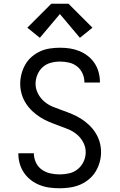

<svg xmlns="http://www.w3.org/2000/svg" viewBox="-20 -998 640 1026"><path d="M299 8Q272 8 245 4.5Q218 1 192.5 -9Q167 -19 145.5 -35.5Q124 -52 108.5 -74.5Q93 -97 85.5 -123.5Q78 -150 78 -177Q78 -177 78 -178Q78 -179 78 -179H161Q161 -179 161 -178.5Q161 -178 161 -178Q161 -153 172 -129.5Q183 -106 203.5 -91.5Q224 -77 249 -71.5Q274 -66 299 -66Q325 -66 350.5 -72Q376 -78 396 -94.5Q416 -111 427 -135Q438 -159 438 -185Q438 -212 425 -237Q412 -262 391 -279.5Q370 -297 344.5 -307.5Q319 -318 293.5 -327Q268 -336 243 -346.5Q218 -357 195 -371.5Q172 -386 152 -405Q132 -424 117.5 -447Q103 -470 95.5 -496.5Q88 -523 88 -550Q88 -577 95 -603.5Q102 -630 115.5 -653.5Q129 -677 150 -695Q171 -713 195.5 -724Q220 -735 247 -739Q274 -743 301 -743Q328 -743 354 -739Q380 -735 404.5 -725Q429 -715 450 -698.5Q471 -682 485.5 -660Q500 -638 507 -612Q514 -586 514 -560Q514 -559 514 -558.5Q514 -558 514 -557H431Q431 -557 431 -557.5Q431 -558 431 -559Q431 -583 421 -605.5Q411 -628 392 -643Q373 -658 349 -663.5Q325 -669 301 -669Q276 -669 251.5 -662.5Q227 -656 208.5 -639.5Q190 -623 180 -599Q170 -575 170 -550Q170 -523 183 -498Q196 -473 216.5 -455.5Q237 -438 262.5 -427.5Q288 -417 314 -408Q340 -399 365 -388.5Q390 -378 413 -363.5Q436 -349 456 -330Q476 -311 490.5 -288Q505 -265 512.5 -239Q520 -213 520 -185Q520 -158 512.5 -131Q505 -104 490.5 -80.5Q476 -57 454 -39Q432 -21 406.5 -10.5Q381 0 353.5 4Q326 8 299 8ZM407 -796 300 -923 193 -796 126 -850 254 -978H346L474 -850Z"/></svg>

Font: Bmono
Style: Regular
Weight: 400
Monospace: yes
Designer: Belleve Invis
Foundry: Belleve Invis
Version: Version 11.2.2; ttfautohint (v1.8.2)